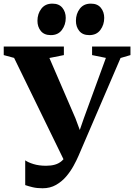

<svg xmlns="http://www.w3.org/2000/svg" viewBox="-40 -992 718 1028"><path d="M188 16Q158 16 135 10.5Q112 5 95 -1V-133.5Q110.5 -122.5 139.5 -113.5Q168.5 -104.5 207 -104.5Q233.5 -104.5 254.2 -110.5Q275 -116.5 290.5 -130Q306 -143.5 315.5 -165V-107.5L35.5 -682L-20 -697V-743H302V-697L224.5 -681.5L364 -358.5L406 -245.5L367.5 -239L409 -359L527 -682L453 -697V-743H658.5V-697L605.5 -681.5L380.5 -158Q370.5 -134.5 354.2 -104.8Q338 -75 314.8 -47.5Q291.5 -20 260 -2Q228.5 16 188 16ZM231.5 -804Q196.5 -804 178.5 -826.2Q160.5 -848.5 160.5 -880.5Q160.5 -918 181.2 -945.2Q202 -972.5 240 -972.5H241Q276 -972.5 294 -950.2Q312 -928 312 -896Q312 -859.5 291.5 -831.8Q271 -804 232.5 -804ZM437.5 -804Q402.5 -804 384.5 -826.2Q366.5 -848.5 366.5 -880.5Q366.5 -918 387.2 -945.2Q408 -972.5 446 -972.5H447Q482 -972.5 500 -950.2Q518 -928 518 -896Q518 -859.5 497.5 -831.8Q477 -804 438.5 -804Z"/></svg>

Font: Merriweather 72pt ExtraBold
Style: Regular
Weight: 800
Version: Version 2.100